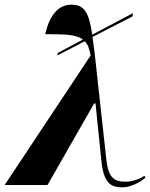

<svg xmlns="http://www.w3.org/2000/svg" viewBox="-53 -790 641 820"><path d="M-33 0H150L349 -348H355L380 -103C390 -7 420 10 470 10C501 10 538 -6 568 -31L564 -39C545 -27 516 -14 482 -14C431 -14 409 -35 401 -110L351 -565C348 -589 345 -612 342 -632L513 -720L515 -734L341 -642C327 -736 308 -770 252 -770C190 -770 156 -715 140 -644C225 -644 273 -643 301 -621L194 -564L192 -553L309 -614C322 -601 329 -581 334 -553Z"/></svg>

Font: Noto Serif Display SemiCondensed ExtraBold
Style: Italic
Weight: 800
Width: 4
Italic angle: -12°
Designer: Monotype Design Team
Foundry: Monotype Imaging Inc.
Version: Version 2.009